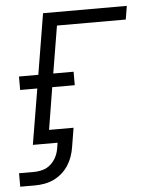

<svg xmlns="http://www.w3.org/2000/svg" viewBox="-74 -573 625 781"><g transform="rotate(-5 238.5 -182.5)"><path d="M-23 165V110H38Q56 110 74 105Q92 100 106 87.5Q120 75 128.5 58.5Q137 42 140 24L144 0H43L81 -227H11V-282H90L131 -530H473L464 -475H183L151 -282H234V-227H142L114 -55H214L201 24Q198 43 191.5 61.5Q185 80 174 97Q163 114 147.5 127.5Q132 141 114 149.5Q96 158 76.5 161.5Q57 165 38 165Z"/></g></svg>

Font: Iosevka Curly Light Oblique
Style: Regular
Weight: 300
Italic angle: -9°
Monospace: yes
Designer: Belleve Invis
Foundry: Belleve Invis
Version: Version 11.1.0; ttfautohint (v1.8.3)